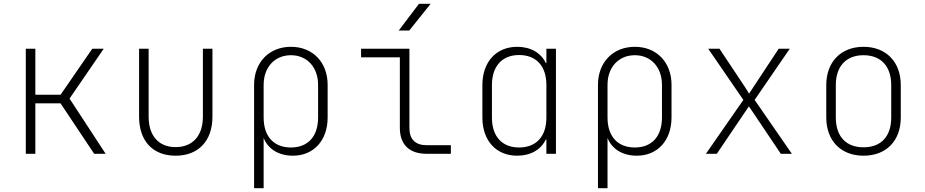

<svg xmlns="http://www.w3.org/2000/svg" viewBox="-20 -805 4840 1005"><path d="M115 0H165V-264H297L473 0H533L344 -289L523 -550H463L297 -309H165V-550H115Z M899 10C1019 10 1092 -68 1092 -194V-550H1042V-194C1042 -94 988 -35 899 -35C811 -35 758 -94 758 -194V-550H708V-194C708 -67 780 10 899 10Z M1310 180H1360V-83C1382 -26 1438 10 1513 10C1622 10 1695 -70 1695 -190V-361C1695 -479 1617 -560 1503 -560C1389 -560 1310 -479 1310 -361ZM1503 -33C1413 -33 1360 -91 1360 -190V-361C1360 -453 1418 -516 1503 -516C1587 -516 1645 -453 1645 -361V-190C1645 -91 1592 -33 1503 -33Z M2067 -645H2122L2234 -785H2173ZM2213 0H2340V-45H2213C2154 -45 2123 -76 2123 -135V-550H1870V-505H2073V-135C2073 -48 2123 0 2213 0Z M2687 10C2758 10 2812 -22 2837 -75H2840V0H2890V-550H2840V-475H2837C2812 -528 2758 -560 2687 -560C2577 -560 2505 -480 2505 -360V-189C2505 -69 2577 10 2687 10ZM2697 -33C2608 -33 2555 -91 2555 -189V-360C2555 -458 2608 -517 2697 -517C2788 -517 2840 -458 2840 -360V-189C2840 -91 2787 -33 2697 -33Z M3110 180H3160V-83C3182 -26 3238 10 3313 10C3422 10 3495 -70 3495 -190V-361C3495 -479 3417 -560 3303 -560C3189 -560 3110 -479 3110 -361ZM3303 -33C3213 -33 3160 -91 3160 -190V-361C3160 -453 3218 -516 3303 -516C3387 -516 3445 -453 3445 -361V-190C3445 -91 3392 -33 3303 -33Z M3675 0H3732L3874 -210C3882 -222 3894 -239 3900 -248C3906 -239 3918 -222 3926 -210L4067 0H4125L3930 -282L4114 -550H4056L3924 -350C3917 -340 3907 -324 3901 -315C3895 -324 3886 -339 3879 -350L3746 -550H3687L3871 -282Z M4500 10C4619 10 4695 -68 4695 -190V-360C4695 -481 4618 -560 4500 -560C4382 -560 4305 -481 4305 -360V-190C4305 -68 4382 10 4500 10ZM4500 -34C4408 -34 4355 -91 4355 -190V-360C4355 -458 4409 -516 4500 -516C4591 -516 4645 -458 4645 -360V-190C4645 -91 4592 -34 4500 -34Z"/></svg>

Font: JetBrains Mono Thin
Style: Regular
Weight: 100
Monospace: yes
Designer: Philipp Nurullin, Konstantin Bulenkov
Foundry: JetBrains
Version: Version 2.305